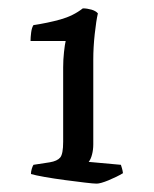

<svg xmlns="http://www.w3.org/2000/svg" viewBox="-20 -786 367 459"><path d="M211 -347Q204 -347 183 -349.5Q162 -352 135.5 -355.5Q109 -359 86.5 -363Q64 -367 54 -370Q54 -376 56 -382.5Q58 -389 60 -392L99 -398Q117 -401 124 -409.5Q131 -418 131 -447V-625Q131 -643 133 -661.5Q135 -680 137 -688H53Q53 -697 54.5 -708.5Q56 -720 60 -726Q94 -731 124.5 -739.5Q155 -748 178 -766Q188 -766 198.5 -763Q209 -760 214 -754Q210 -737 206.5 -705Q203 -673 203 -644V-441Q203 -428 200 -416.5Q197 -405 192 -399L269 -392Q270 -389 271.5 -384Q273 -379 274 -372Q259 -363 239.5 -355Q220 -347 211 -347Z"/></svg>

Font: Texturina Medium 12pt Light
Style: Regular
Weight: 300
Version: Version 1.002